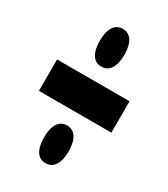

<svg xmlns="http://www.w3.org/2000/svg" viewBox="-172 -774 743 847"><g transform="rotate(30 200.0 -350.0)"><path d="M384 -270V-430H15V-270ZM199 -500C240 -500 262 -535 262 -596C262 -657 240 -692 199 -692C159 -692 137 -657 137 -596C137 -535 159 -500 199 -500ZM199 -8C240 -8 262 -43 262 -104C262 -165 240 -200 199 -200C159 -200 137 -165 137 -104C137 -43 159 -8 199 -8Z"/></g></svg>

Font: Yard Headline
Style: Regular
Weight: 400
Monospace: yes
Designer: Roman Shamin
Foundry: Evil Martians
Version: Version 1.000